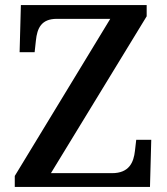

<svg xmlns="http://www.w3.org/2000/svg" viewBox="-20 -734 657 754"><path d="M38 0H569L574 -185H515L510 -142C505 -96 487 -54 420 -54H180L556 -670V-714H62L57 -529H116L121 -575C126 -623 142 -660 203 -660H413L38 -43Z"/></svg>

Font: Noto Serif Oriya Medium
Style: Regular
Weight: 500
Designer: David Williams
Foundry: Google LLC, David Williams
Version: Version 1.051